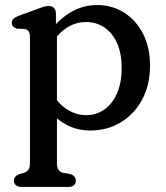

<svg xmlns="http://www.w3.org/2000/svg" viewBox="-20 -500 650 753"><path d="M199.3 -446.6V-387.5L203.3 -375.7V139.6Q203.3 157.3 209.5 165.9Q215.6 174.5 226.3 177.6L256.1 182.6Q266.3 186.4 271.9 192.7Q277.5 199 277.5 208.6Q277.5 220.2 270 226.6Q262.4 233 248.5 233H63.7Q50.3 233 42.5 226.6Q34.7 220.2 34.7 208.6Q34.7 199 40.3 193Q45.9 187 56.1 182.6L74.5 177.6Q85.4 173.9 91.4 165.6Q97.5 157.3 97.5 139.6V-354.2Q97.5 -370.4 92.1 -377.3Q86.8 -384.2 76.9 -386.2L45.9 -387.8Q37 -390.6 31.6 -396.1Q26.3 -401.6 26.3 -410.2Q26.3 -419.6 32.6 -426.2Q39 -432.8 51.9 -437.6L123.3 -463.6Q137.8 -469.3 149.6 -473Q161.4 -476.6 171.5 -476.6Q184.5 -476.6 191.9 -468.5Q199.3 -460.4 199.3 -446.6ZM176.2 -318.7 158.5 -352.1Q195.8 -412.2 248 -446.2Q300.1 -480.2 360.4 -480.2Q421.1 -480.2 468.1 -449.7Q515.1 -419.2 541.8 -366.1Q568.4 -312.9 568.4 -243.9Q568.4 -166 537 -108.5Q505.6 -51 452.6 -19.6Q399.5 11.9 334 11.9Q274.1 11.9 225.4 -19.5Q176.7 -51 149.4 -105L176.4 -149.1Q201.4 -99 238.9 -73.7Q276.3 -48.4 318.2 -48.4Q357.5 -48.4 388.9 -70.3Q420.4 -92.1 438.7 -133.4Q457.1 -174.7 457.1 -233.4Q457.1 -290.7 439 -331Q420.9 -371.3 389.4 -392.4Q358 -413.6 317.9 -413.6Q274.1 -413.6 238.2 -388.7Q202.3 -363.8 176.2 -318.7Z"/></svg>

Font: Fraunces SuperSoft 9pt
Style: Regular
Weight: 900
Version: Version 1.000;[b76b70a41]